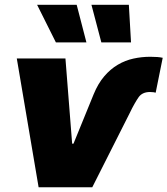

<svg xmlns="http://www.w3.org/2000/svg" viewBox="-20 -793 709 813"><path d="M257.1 -545.5 285.5 -184.7H291.2L376.4 -393.5Q395.2 -439.3 421.3 -469.8Q447.4 -500.4 478.7 -518.8Q509.9 -537.3 544.9 -544.9Q579.9 -552.6 616.5 -552.6Q649.9 -552.6 669 -548.3L639.2 -400.6Q634.9 -401.6 629.8 -402.5Q624.6 -403.4 615.1 -403.4Q583.1 -403.4 567.5 -382.1Q559.7 -371.1 549.9 -354Q540.1 -337 528.4 -312.5L370.7 0H143.5L51.1 -545.5ZM304.7 -772.7 345.9 -613.6H216.6L137.1 -772.7ZM525.6 -772.7 534.8 -613.6H409.1L367.2 -772.7Z"/></svg>

Font: Inter P Black
Style: Italic
Weight: 900
Italic angle: -9.40001°
Designer: Rasmus Andersson
Foundry: rsms
Version: Version 3.018;git-588b23468